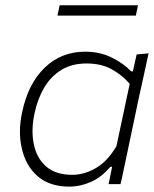

<svg xmlns="http://www.w3.org/2000/svg" viewBox="-20 -702 586 732"><path d="M394 0Q396.5 -13.5 399.5 -27L407.5 -66H400.5Q367.5 -26.5 326.8 -8.5Q286 9.5 244.5 9.5Q169 9.5 123.5 -30.2Q78 -70 63.5 -135Q56 -166 56 -200Q56 -236 64.5 -274.5Q87 -382.5 150.2 -443.8Q213.5 -505 304.5 -505Q361 -505 406.2 -482.5Q451.5 -460 480 -430H486.5L501 -494.5L546.5 -498.5Q534 -440.5 522 -386.5Q509.5 -332 497 -270.5L446 -28.5Q443 -14 439.5 0ZM255.5 -35.5Q301.5 -35.5 346 -61.5Q390.5 -87.5 424 -145L474.5 -382.5Q444 -417.5 404.2 -438.8Q364.5 -460 310.5 -460Q253.5 -460 213.2 -435Q173 -410 148 -367Q123 -324 111.5 -269.5Q104 -234 104 -202.5Q104 -176.5 109 -152.5Q119.5 -99 156 -67.2Q192.5 -35.5 255.5 -35.5ZM199 -642.5 207.5 -682H506L498 -642.5Z"/></svg>

Font: Heraclito ExtraLight
Style: Italic
Weight: 200
Italic angle: -12°
Designer: Kostas Bartsokas (font) & Cristiano Sobral (main changes)
Foundry: Kostas Bartsokas (font) & Cristiano Sobral (main changes)
Version: Version 1.00;July 8, 2020;FontCreator 13.0.0.2655 64-bit